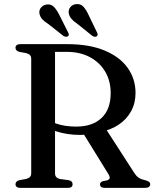

<svg xmlns="http://www.w3.org/2000/svg" viewBox="-20 -915 752 935"><path d="M640 -462Q640 -413 618.5 -373.5Q597 -334 557.8 -307.8Q518.5 -281.5 464.5 -271.5Q448 -268.5 433 -265.5Q418 -262.5 402.8 -260.2Q387.5 -258 369.5 -258Q338 -258 308.8 -262.5Q279.5 -267 254.8 -275.2Q230 -283.5 212 -295.5L216.5 -331.5Q231 -321 252.5 -313.5Q274 -306 299.2 -302.2Q324.5 -298.5 351 -298.5Q430 -298.5 474.5 -340.5Q519 -382.5 519 -461.5Q519 -520 492.8 -565.2Q466.5 -610.5 418.2 -636.5Q370 -662.5 304 -662.5H248V-70Q248 -59.5 253.8 -53Q259.5 -46.5 270.5 -43.5L315 -37.5Q326 -34.5 329.8 -29.8Q333.5 -25 333.5 -17.5Q333.5 0 310 0H79Q67 0 61.2 -5Q55.5 -10 55.5 -17.5Q55.5 -32.5 74 -37.5L107 -43.5Q119 -46.5 125.5 -53Q132 -59.5 132 -70V-630Q132 -640.5 125.5 -647Q119 -653.5 107 -656.5L74 -662.5Q55.5 -667.5 55.5 -682.5Q55.5 -690.5 61.2 -695.2Q67 -700 79 -700H307.5Q414.5 -700 488.8 -669.2Q563 -638.5 601.5 -584.8Q640 -531 640 -462ZM379.5 -275 494.5 -289 633.5 -73.5Q643 -58.5 654 -50.5Q665 -42.5 683.5 -38.5Q700.5 -34 706 -29.5Q711.5 -25 711.5 -17.5Q711.5 -10 705.2 -5Q699 0 686.5 0H491Q467 0 467 -17.5Q467 -23 470.8 -26.8Q474.5 -30.5 482 -33L501 -36.5Q512.5 -40.5 514 -47.5Q515.5 -54.5 508 -67ZM268.5 -843 311 -758.5Q314 -753 315 -748Q316 -743 311.5 -739Q307.5 -735.5 301.5 -736Q295.5 -736.5 289.5 -739.5L216 -797.5Q197.5 -809 186.2 -821Q175 -833 172 -849.5Q169.5 -866 179.8 -878.2Q190 -890.5 207 -893Q228 -896 242 -882Q256 -868 268.5 -843ZM411 -843 452 -758Q455 -752.5 455.5 -747.5Q456 -742.5 451.5 -738.5Q447.5 -735.5 441.5 -736Q435.5 -736.5 430 -740L356.5 -799Q338.5 -811 327.8 -823.5Q317 -836 314.5 -852.5Q313 -869 323.2 -881Q333.5 -893 351 -895Q372.5 -897 386 -882.5Q399.5 -868 411 -843Z"/></svg>

Font: Fraunces 17pt
Style: Regular
Weight: 400
Version: Version 1.000;[b76b70a41]